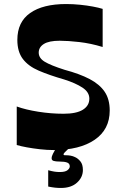

<svg xmlns="http://www.w3.org/2000/svg" viewBox="-20 -732 586 952"><path d="M63 -13V-204Q107 -188 170 -178Q233 -168 295 -168Q359 -168 391 -188Q423 -208 423 -243Q423 -275 389 -297.5Q355 -320 298 -338Q225 -359 172.5 -381.5Q120 -404 93 -440Q66 -476 66 -534Q66 -623 129.5 -667.5Q193 -712 308 -712Q342 -712 376.5 -708.5Q411 -705 440.5 -699.5Q470 -694 489 -688V-499Q430 -517 373.5 -523.5Q317 -530 276 -530Q223 -530 197.5 -514Q172 -498 172 -471Q172 -444 201.5 -426Q231 -408 300 -386Q375 -366 424.5 -340Q474 -314 499 -277Q524 -240 524 -184Q524 -90 449.5 -39Q375 12 246 12Q213 12 178 8Q143 4 113 -1.5Q83 -7 63 -13ZM219 193V112Q237 117 250 119Q263 121 276 121Q303 121 314.5 112Q326 103 326 93Q326 79 313 74Q300 69 275 69Q257 69 246.5 66Q236 63 236 53Q236 43 242.5 30.5Q249 18 259 0H325Q307 17 301 23.5Q295 30 295 33Q295 37 299 37.5Q303 38 313 38Q320 38 331 40Q342 42 352 47Q366 53 378.5 68Q391 83 391 111Q391 147 362 173.5Q333 200 282 200Q267 200 253 198.5Q239 197 219 193Z"/></svg>

Font: Ojuju
Style: Bold
Weight: 700
Designer: Chisaokwu Joboson, Mirko Velimirovic
Foundry: Udi Foundry
Version: Version 1.000